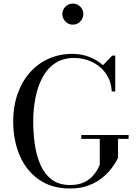

<svg xmlns="http://www.w3.org/2000/svg" viewBox="-20 -1068 779 1098"><path d="M445 -296H715.5V-274H655V-165Q644 -141.5 622.5 -111.5Q601 -81.5 567.8 -53.8Q534.5 -26 488 -8Q441.5 10 380.5 10Q276.5 10 204 -40Q131.5 -90 93.5 -177Q55.5 -264 55.5 -375Q55.5 -458.5 79.8 -528.8Q104 -599 149 -651Q194 -703 256.5 -731.5Q319 -760 395 -760Q444.5 -760 489.8 -742.8Q535 -725.5 569 -695L621.5 -750H639V-545H619Q617 -589.5 599 -624.8Q581 -660 551 -685Q521 -710 483.5 -723.2Q446 -736.5 405 -736.5Q340 -736.5 294.8 -706Q249.5 -675.5 222.2 -623.8Q195 -572 182.5 -507.5Q170 -443 170 -375Q170 -307 179.2 -242Q188.5 -177 211.8 -124.5Q235 -72 276 -41Q317 -10 380.5 -10Q427 -10 458.2 -24.5Q489.5 -39 508.2 -59.2Q527 -79.5 537 -98.2Q547 -117 550.5 -125V-274H445ZM396.5 -927Q372 -927 354.2 -945Q336.5 -963 336.5 -987.5Q336.5 -1012.5 354.2 -1030Q372 -1047.5 396.5 -1047.5Q421.5 -1047.5 439 -1030Q456.5 -1012.5 456.5 -987.5Q456.5 -963 439 -945Q421.5 -927 396.5 -927Z"/></svg>

Font: Bodoni Moda
Style: Regular
Weight: 400
Designer: Owen Earl
Foundry: indestructible type
Version: Version 2.005